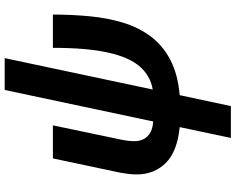

<svg xmlns="http://www.w3.org/2000/svg" viewBox="-116 -684 1039 848"><g transform="rotate(-90 404.0 -259.5)"><path d="M219.2 240.2 267.1 14.2Q158.2 3.4 108.2 -47.9Q58.1 -99.1 58.1 -175.8Q58.1 -193.4 60.3 -211.4Q62.5 -229.5 65.9 -249L128.9 -545.9H274.9L211.9 -245.1Q205.1 -212.9 205.1 -186Q205.1 -148.9 227.5 -127.2Q250 -105.5 292 -103L431.2 -758.8H571.8L433.1 -105Q493.7 -115.2 534.7 -162.1Q575.7 -209 596.4 -302.5Q617.2 -396 617.2 -545.9H764.2Q764.2 -461.9 756.6 -383.1Q749 -304.2 728.3 -235.8Q707.5 -167.5 668 -114.3Q628.4 -61 564.9 -27.6Q501.5 5.9 408.2 14.2L359.9 240.2Z"/></g></svg>

Font: Open Sans
Style: Bold Italic
Weight: 700
Italic angle: -12°
Designer: Monotype Design Team
Foundry: Monotype Imaging Inc.
Version: Version 3.003; ttfautohint (v1.8.4)